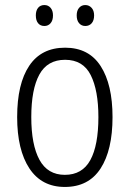

<svg xmlns="http://www.w3.org/2000/svg" viewBox="-20 -731 514 761"><path d="M426 -267Q426 -136 378.5 -63Q331 10 237 10Q145 10 96.5 -63.5Q48 -137 48 -267Q48 -399 96 -470.5Q144 -542 238 -542Q332 -542 379 -469Q426 -396 426 -267ZM104 -267Q104 -157 136.5 -97.5Q169 -38 237 -38Q306 -38 338 -96.5Q370 -155 370 -267Q370 -373 339.5 -433.5Q309 -494 238 -494Q168 -494 136 -435.5Q104 -377 104 -267ZM122 -670Q122 -689 131 -700Q140 -711 156 -711Q171 -711 180.5 -700Q190 -689 190 -670Q190 -650 180.5 -639Q171 -628 156 -628Q140 -628 131 -639Q122 -650 122 -670ZM284 -670Q284 -689 293.5 -700Q303 -711 318 -711Q333 -711 343 -700Q353 -689 353 -670Q353 -650 343.5 -639Q334 -628 318 -628Q303 -628 293.5 -639Q284 -650 284 -670Z"/></svg>

Font: Noto Sans Lao Condensed Light
Style: Regular
Weight: 300
Width: 3
Designer: Monotype Design Team
Foundry: Monotype Imaging Inc.
Version: Version 2.003; ttfautohint (v1.8.4.7-5d5b)